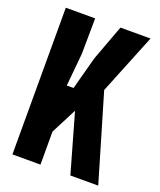

<svg xmlns="http://www.w3.org/2000/svg" viewBox="-147 -892 821 984"><g transform="rotate(20 264.0 -400.0)"><path d="M40 0V-800H200L198 -606L181 -427H218L266 -606L338 -800H502L369 -471L508 0H356L265 -320L193 -180V0Z"/></g></svg>

Font: Big Shoulders Text Black
Style: Regular
Weight: 900
Designer: Patric King
Foundry: XO Type Co
Version: Version 1.000; ttfautohint (v1.8.2)